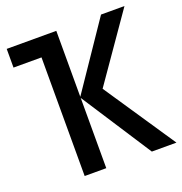

<svg xmlns="http://www.w3.org/2000/svg" viewBox="-129 -826 887 938"><g transform="rotate(-20 315.0 -357.0)"><path d="M619.6 -713.9 380.9 -370.6 629.9 0H502L265.1 -365.2V0H152.8V-616.7H7.3V-713.9H265.1V-371.1L497.6 -713.9Z"/></g></svg>

Font: Open Sans SemiCondensed SemiBold
Style: Regular
Weight: 600
Width: 4
Designer: Monotype Design Team
Foundry: Monotype Imaging Inc.
Version: Version 3.000